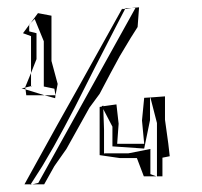

<svg xmlns="http://www.w3.org/2000/svg" viewBox="-20 -483 554 526"><path d="M100 -370V-246L129 -240L132 -222H102L131 -214L132 -222L138 -253L121 -316V-440L84 -447L64 -420L75 -431ZM80 -321V-392L60 -397V-415L43 -392L65 -384V-283ZM50 -238 102 -222H52ZM49 -244 65 -283V-247L49 -243ZM39 -241 50 -238 49 -243ZM60 -416 64 -420 60 -415ZM69 -248 65 -247V-246ZM253 -190V-58L308 -50H355L374 0H408L392 -6V-75L332 -63H267L265 -62V-128L263 -184L288 -136V-82L375 -76L391 -154V-216L375 -215L369 -153L375 -89H301L305 -144L299 -197L263 -192V-194L259 -192V-191ZM410 -146V0H425V-51L445 -55L441 -90L432 -155V-219L392 -216ZM408 0H410ZM391 -218 392 -216H391ZM351 -461 291 -353 85 18 69 22H101L129 -28L162 -75L225 -188L253 -226L282 -281L308 -329L338 -379L357 -409L361 -463L340 -461ZM315 -460 196 -246 136 -139 47 22H64L96 -28L127 -81L156 -134L185 -189L240 -298L296 -407L323 -459L315 -458ZM324 -461H340L323 -459ZM64 22H69L63 23Z"/></svg>

Font: Quebrada
Style: Regular
Weight: 400
Designer: deFharo
Foundry: deFharo
Version: Version 1.034 2012